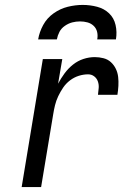

<svg xmlns="http://www.w3.org/2000/svg" viewBox="-20 -760 540 780"><path d="M68 0 154 -520H233L216 -420Q227 -441 242 -461.5Q257 -482 276.5 -497.5Q296 -513 319 -520.5Q342 -528 365 -528Q383 -528 400.5 -523.5Q418 -519 430.5 -507.5Q443 -496 450.5 -480.5Q458 -465 460 -447.5Q462 -430 461 -411.5Q460 -393 457 -375H378Q380 -389 381 -403Q382 -417 377.5 -429.5Q373 -442 362.5 -450Q352 -458 338 -458Q319 -458 300 -452Q281 -446 264.5 -433.5Q248 -421 236.5 -404Q225 -387 216.5 -369Q208 -351 203.5 -332.5Q199 -314 196 -295L147 0ZM135 -600Q140 -630 155.5 -658.5Q171 -687 198 -706Q225 -725 255.5 -732.5Q286 -740 316 -740Q346 -740 374.5 -732.5Q403 -725 423 -706Q443 -687 449.5 -658.5Q456 -630 451 -600H375Q378 -616 374.5 -630.5Q371 -645 360.5 -655Q350 -665 335.5 -669Q321 -673 305 -673Q289 -673 273.5 -669Q258 -665 243.5 -655Q229 -645 221.5 -630.5Q214 -616 211 -600Z"/></svg>

Font: Iosevka Term Oblique
Style: Regular
Weight: 400
Italic angle: -9°
Monospace: yes
Designer: Belleve Invis
Foundry: Belleve Invis
Version: Version 31.4.0